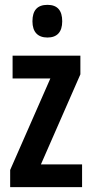

<svg xmlns="http://www.w3.org/2000/svg" viewBox="-20 -773 379 793"><path d="M176 -753C134 -753 114 -730 114 -685C114 -641 136 -618 176 -618C216 -618 237 -641 237 -685C237 -729 218 -753 176 -753ZM319 0V-94H149L312 -466V-543H32V-449H188L22 -71V0Z"/></svg>

Font: Noto Sans Lao Looped ExtraCondensed SemiBold
Style: Regular
Weight: 600
Width: 2
Designer: Mark Frömberg, Ben Mitchell
Foundry: The Fontpad Ltd
Version: Version 1.002